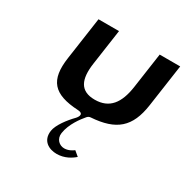

<svg xmlns="http://www.w3.org/2000/svg" viewBox="-167 -634 1006 1030"><g transform="rotate(30 336.5 -119.0)"><path d="M230.2 158C220.4 226 272.9 250 318 250C367.3 250 403.4 226.3 425.2 207.3L395.7 182.5C383.6 191.6 363.2 204 338.6 204C309.2 204 280.1 180 285.8 140C294.6 79.4 337 25 358.7 -0.5C363.7 -6.4 371.3 -10.4 378.9 -10.9C531.7 -21.3 599.5 -79.8 620.6 -226L658.3 -488H531.3L499.8 -269C484.5 -163.4 440.8 -104 350 -104C259.2 -104 232.5 -163.4 247.8 -269L279.3 -488H152.3L114.6 -226C93.2 -78 144.8 -19.4 299.9 -11C348.7 -8.3 311.8 30.1 311.8 30.1C276.7 65.8 235.8 119.6 230.2 158Z"/></g></svg>

Font: Hussar Ekologiczny
Style: Regular
Weight: 400
Foundry: Cannot Into Space Fonts
Version: Version 0.97